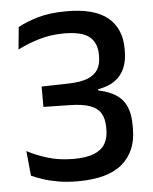

<svg xmlns="http://www.w3.org/2000/svg" viewBox="-50 -692 595 746"><g transform="rotate(-5 248.0 -319.0)"><path d="M223 11.5Q182 11.5 147.8 5.5Q113.5 -0.5 87.5 -9.2Q61.5 -18 44 -26L34.5 -123Q68.5 -104.5 114.2 -90.5Q160 -76.5 214.5 -76.5Q264.5 -76.5 294.5 -88.5Q324.5 -100.5 338 -123.2Q351.5 -146 351.5 -178.5V-188Q351.5 -221.5 338.8 -242.8Q326 -264 297.2 -274.5Q268.5 -285 220 -286L115.5 -288V-367.5L220.5 -370Q267.5 -371 295.5 -382.2Q323.5 -393.5 335.8 -414.2Q348 -435 348 -464V-471Q348 -517.5 319 -541.5Q290 -565.5 220 -565.5Q167 -565.5 120.2 -551.2Q73.5 -537 38.5 -518.5L47 -605.5Q78 -623 125.2 -636.8Q172.5 -650.5 237 -650.5Q346 -650.5 397.8 -607.5Q449.5 -564.5 449.5 -486.5V-476.5Q449.5 -439 437.2 -410.2Q425 -381.5 399.5 -363.2Q374 -345 333.5 -338V-323L330.5 -333.5Q396 -321 425.2 -286.8Q454.5 -252.5 454.5 -189V-172Q454.5 -86 398.2 -37.2Q342 11.5 223 11.5Z"/></g></svg>

Font: Anek Devanagari Medium
Style: Regular
Weight: 500
Designer: Kailash Malviya (Devanagari) & Yesha Goshar (Latin)
Foundry: Ek Type
Version: Version 1.003